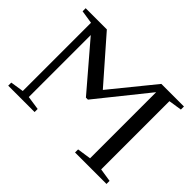

<svg xmlns="http://www.w3.org/2000/svg" viewBox="-130 -902 1148 1148"><g transform="rotate(45 444.5 -327.5)"><path d="M425 -278H408L164 -563V-39L252 -26V0H29V-26L113 -39V-616L29 -629V-655H208L447 -382L669 -655H860V-629L776 -616V-39L860 -26V0H594V-26L682 -39V-598Z"/></g></svg>

Font: Libra Serif Modern
Style: Regular
Weight: 400
Designer: Stefan Peev, Context Ltd
Foundry: Stefan Peev, Context Ltd
Version: Version 1.000